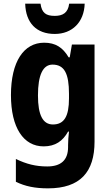

<svg xmlns="http://www.w3.org/2000/svg" viewBox="-20 -792 601 1052"><path d="M444 -772H359C353 -721 323 -705 280 -705C232 -705 209 -721 202 -772H118C121 -666 180 -606 280 -606C376 -606 441 -671 444 -772ZM222 -558C110 -558 40 -454 40 -271C40 -92 109 10 219 10C283 10 324 -19 353 -71H358C355 -48 353 -17 353 3V14C353 87 312 120 239 120C176 120 125 107 67 79V204C118 229 172 240 243 240C420 240 498 150 498 -16V-548H374L362 -478H356C324 -532 284 -558 222 -558ZM268 -438C333 -438 358 -388 358 -278V-253C358 -155 332 -110 270 -110C215 -110 188 -161 188 -269C188 -381 215 -438 268 -438Z"/></svg>

Font: Noto Sans Oriya Cond Bold
Style: Bold
Weight: 700
Width: 3
Designer: Amélie Bonet and Sol Matas
Foundry: Google LLC
Version: Version 2.006